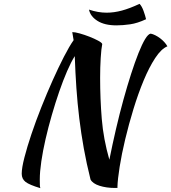

<svg xmlns="http://www.w3.org/2000/svg" viewBox="-20 -903 891 999"><path d="M190 76Q133 59 113 43.5Q93 28 93 1Q93 -29 107 -83.5Q121 -138 143.5 -205Q166 -272 195 -345Q224 -418 254 -485Q284 -552 312.5 -607.5Q341 -663 363 -694L356 -736Q370 -736 395 -729Q420 -722 445.5 -712Q471 -702 490.5 -691.5Q510 -681 512 -674Q507 -650 504 -601.5Q501 -553 501 -498Q501 -389 509.5 -284.5Q518 -180 549 -72Q565 -152 583.5 -231.5Q602 -311 622 -383.5Q642 -456 662 -518Q682 -580 700.5 -626.5Q719 -673 735 -699.5Q751 -726 764 -728Q775 -726 788 -719.5Q801 -713 813 -704Q825 -695 835 -684Q845 -673 851 -662Q819 -649 787.5 -601Q756 -553 727.5 -484.5Q699 -416 674.5 -336Q650 -256 631.5 -178.5Q613 -101 602.5 -35Q592 31 591 71Q591 73 592 74Q589 75 585.5 75Q582 75 579 75Q533 75 497.5 63.5Q462 52 451 31Q430 -53 416 -131Q402 -209 392.5 -287Q383 -365 377.5 -444.5Q372 -524 369 -611Q350 -581 329 -532.5Q308 -484 288 -426Q268 -368 249.5 -304Q231 -240 217 -179Q203 -118 195 -63.5Q187 -9 187 31Q187 52 187.5 61Q188 70 190 76ZM443 -853Q490 -837 535 -837Q573 -837 614 -848Q655 -859 706 -883Q718 -871 727 -846Q736 -821 740 -803Q695 -782 657 -776.5Q619 -771 586 -771Q524 -771 487 -794.5Q450 -818 443 -853Z"/></svg>

Font: Sweet Mavka Script
Style: Regular
Weight: 500
Designer: Pablo Impallari/Anastassiya Vishnevskaya
Foundry: Pablo Impallari/ Anastassiya Vishnevskaya
Version: Version 2.0/www.impallari.com/   behance.net/sweetcherry